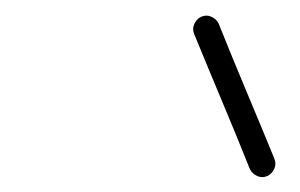

<svg xmlns="http://www.w3.org/2000/svg" viewBox="-20 -540 394 252"><path d="M267 -509Q285 -464 303.5 -420Q322 -376 340 -332Q343 -325 340 -318.5Q337 -312 331 -309Q324 -306 317.5 -309Q311 -312 308 -318Q290 -363 271.5 -407Q253 -451 235 -495Q232 -502 235 -508.5Q238 -515 244 -518Q251 -521 257.5 -518Q264 -515 267 -509Z"/></svg>

Font: FRB American Cursive Guidelines Arrows
Style: Italic
Weight: 400
Italic angle: -25°
Version: Version 2.0;Modular Font Editor K font №1